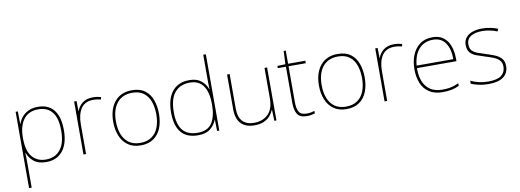

<svg xmlns="http://www.w3.org/2000/svg" viewBox="-72 -1206 5096 1883"><g transform="rotate(-10 2476.5 -264.0)"><path d="M313 -538.1Q418 -538.1 471.9 -469.5Q525.9 -400.9 525.9 -269Q525.9 -136.2 467.3 -63.2Q408.7 9.8 302.7 9.8Q223.6 9.8 178.7 -27.1Q133.8 -64 116.7 -116.2H114.7Q115.7 -82 116.2 -49.1Q116.7 -16.1 116.7 15.1V231.9H90.8V-527.8H112.8L114.7 -401.9H116.7Q127.4 -436 152.8 -468.3Q177.7 -499 217.8 -518.6Q257.8 -538.1 313 -538.1ZM313 -513.2Q216.8 -513.2 166.7 -447.5Q116.7 -381.8 116.7 -265.1V-262.2Q116.7 -133.8 167.2 -74.5Q217.8 -15.1 302.7 -15.1Q395 -15.1 447 -79.1Q499 -143.1 499 -269Q499 -393.1 451.4 -453.1Q403.8 -513.2 313 -513.2Z M860.4 -536.1Q884.3 -536.1 903.8 -533Q923.3 -529.8 941.4 -524.9L935.5 -501Q916.5 -505.9 899.4 -508.5Q882.3 -511.2 860.4 -511.2Q777.3 -511.2 738.3 -453.1Q699.2 -395 699.2 -296.9V0H673.3V-527.8H697.3L699.2 -426.8H701.2Q715.3 -473.1 755.9 -504.6Q796.4 -536.1 860.4 -536.1Z M1472.2 -264.2Q1472.2 -187 1447.8 -124Q1423.3 -62 1372.3 -26.1Q1321.3 9.8 1243.2 9.8Q1167.5 9.8 1116.7 -26.4Q1066.4 -62.5 1041.3 -124.3Q1016.1 -186 1016.1 -264.2Q1016.1 -390.1 1077.6 -464.1Q1139.2 -538.1 1249 -538.1Q1329.6 -538.1 1378.4 -501.5Q1427.7 -464.8 1450 -402.3Q1472.2 -339.8 1472.2 -264.2ZM1043 -264.2Q1043 -189.9 1064.9 -134.3Q1086.9 -78.1 1131.1 -46.6Q1175.3 -15.1 1243.2 -15.1Q1313.5 -15.1 1357.9 -47.4Q1402.8 -79.1 1424.1 -135.5Q1445.3 -191.9 1445.3 -264.2Q1445.3 -334 1425.8 -389.6Q1406.2 -446.3 1362.8 -479.7Q1319.3 -513.2 1249 -513.2Q1149.9 -513.2 1096.4 -447Q1043 -380.9 1043 -264.2Z M1814.9 9.8Q1700.7 9.8 1645.8 -58.1Q1590.8 -126 1590.8 -253.9Q1590.8 -391.1 1650.4 -464.6Q1710 -538.1 1822.8 -538.1Q1895 -538.1 1939.5 -502Q1983.9 -465.8 2000 -414.1H2002Q2001 -431.2 2000.5 -447.8Q2000 -464.4 2000 -480.5V-759.8H2025.9V0H2003.9L2002 -112.8H2000Q1981.9 -63 1938 -26.6Q1894 9.8 1814.9 9.8ZM1814.9 -15.1Q1915 -15.1 1957.5 -80.6Q2000 -146 2000 -263.2V-266.1Q2000 -386.2 1955.8 -449.7Q1911.6 -513.2 1822.8 -513.2Q1723.6 -513.2 1670.7 -448.5Q1617.7 -383.8 1617.7 -253.9Q1617.7 -133.8 1665.8 -74.5Q1713.9 -15.1 1814.9 -15.1Z M2569.3 -226.1V-527.8H2595.2V0H2574.2L2570.3 -110.8H2568.4Q2555.7 -79.1 2532.7 -52.7Q2509.3 -24.9 2470.7 -7.6Q2432.1 9.8 2376.5 9.8Q2288.1 9.8 2242.2 -39.1Q2196.3 -87.9 2196.3 -182.1V-527.8H2222.2V-186Q2222.2 -98.1 2262.2 -56.6Q2302.2 -15.1 2376.5 -15.1Q2462.4 -15.1 2515.9 -66.7Q2569.3 -118.2 2569.3 -226.1Z M2899.4 -15.1Q2924.3 -15.1 2942.9 -18.6Q2961.4 -22 2978 -27.8V-2.9Q2961.4 2 2943.4 5.9Q2925.3 9.8 2899.4 9.8Q2829.1 9.8 2803.7 -30Q2778.3 -69.8 2778.3 -140.1V-502.9H2697.3V-524.9L2777.3 -527.8L2783.2 -659.2H2804.2V-527.8H2976.1V-502.9H2804.2V-143.1Q2804.2 -82 2823.7 -48.6Q2843.3 -15.1 2899.4 -15.1Z M3521 -264.2Q3521 -187 3496.6 -124Q3472.2 -62 3421.1 -26.1Q3370.1 9.8 3292 9.8Q3216.3 9.8 3165.5 -26.4Q3115.2 -62.5 3090.1 -124.3Q3064.9 -186 3064.9 -264.2Q3064.9 -390.1 3126.5 -464.1Q3188 -538.1 3297.9 -538.1Q3378.4 -538.1 3427.2 -501.5Q3476.6 -464.8 3498.8 -402.3Q3521 -339.8 3521 -264.2ZM3091.8 -264.2Q3091.8 -189.9 3113.8 -134.3Q3135.7 -78.1 3179.9 -46.6Q3224.1 -15.1 3292 -15.1Q3362.3 -15.1 3406.7 -47.4Q3451.7 -79.1 3472.9 -135.5Q3494.1 -191.9 3494.1 -264.2Q3494.1 -334 3474.6 -389.6Q3455.1 -446.3 3411.6 -479.7Q3368.2 -513.2 3297.9 -513.2Q3198.7 -513.2 3145.3 -447Q3091.8 -380.9 3091.8 -264.2Z M3858.9 -536.1Q3882.8 -536.1 3902.3 -533Q3921.9 -529.8 3939.9 -524.9L3934.1 -501Q3915 -505.9 3897.9 -508.5Q3880.9 -511.2 3858.9 -511.2Q3775.9 -511.2 3736.8 -453.1Q3697.8 -395 3697.8 -296.9V0H3671.9V-527.8H3695.8L3697.8 -426.8H3699.7Q3713.9 -473.1 3754.4 -504.6Q3794.9 -536.1 3858.9 -536.1Z M4242.7 -538.1Q4310.1 -538.1 4352.1 -505.4Q4394.5 -472.7 4414.6 -416.3Q4434.6 -359.9 4434.6 -291V-266.1H4041.5Q4039.6 -145 4094 -80.1Q4148.4 -15.1 4251.5 -15.1Q4283.7 -15.1 4308.8 -18.1Q4334 -21 4358.6 -28.6Q4383.3 -36.1 4414.6 -49.8V-22.9Q4376.5 -5.9 4338.1 2Q4299.8 9.8 4251.5 9.8Q4168.5 9.8 4116.2 -25.4Q4063.5 -60.1 4039.1 -121.1Q4014.6 -182.1 4014.6 -258.8Q4014.6 -334 4039.6 -397.5Q4064.5 -460.9 4115 -499.5Q4165.5 -538.1 4242.7 -538.1ZM4242.7 -513.2Q4158.7 -513.2 4105.2 -456.5Q4051.8 -399.9 4042.5 -291H4407.7Q4408.7 -390.1 4367.7 -451.7Q4326.7 -513.2 4242.7 -513.2Z M4906.2 -133.8Q4906.2 -66.9 4856.7 -28.6Q4807.1 9.8 4708 9.8Q4653.3 9.8 4608.2 -0.7Q4563 -11.2 4534.2 -23.9V-54.2Q4613.8 -15.1 4708 -15.1Q4799.3 -15.1 4839.4 -46.6Q4879.4 -78.1 4879.4 -133.8Q4879.4 -172.4 4857.9 -196.8Q4835.9 -220.2 4799.6 -234.6Q4763.2 -249 4719.2 -262.2Q4672.4 -276.4 4634.8 -290.5Q4596.2 -305.2 4573.7 -331.5Q4551.3 -357.9 4551.3 -407.2Q4551.3 -467.8 4600.3 -502.9Q4649.4 -538.1 4733.4 -538.1Q4780.3 -538.1 4820.8 -529.5Q4861.3 -521 4893.1 -507.8L4882.3 -482.9Q4854 -496.1 4813.5 -504.6Q4772.9 -513.2 4733.4 -513.2Q4661.1 -513.2 4619.6 -486.6Q4578.1 -460 4578.1 -407.2Q4578.1 -366.2 4598.6 -344.7Q4619.1 -323.2 4653.1 -311Q4687 -298.8 4728 -286.1Q4750 -279.3 4771.2 -271.7Q4792.5 -264.2 4813 -256.3Q4854 -240.2 4880.1 -212.2Q4906.2 -184.1 4906.2 -133.8Z"/></g></svg>

Font: Nokora Thin
Style: Regular
Weight: 100
Designer: Danh Hong
Version: Version 8.000; ttfautohint (v1.8.3)